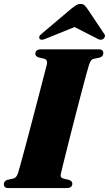

<svg xmlns="http://www.w3.org/2000/svg" viewBox="-24 -949 550 969"><path d="M283 -71Q278 -52.5 296.5 -47.5L324.5 -41Q341 -35 341 -22.5Q341 0 312.5 0H19.5Q5.5 0 0.5 -5.2Q-4.5 -10.5 -4.5 -19Q-4.5 -35.5 13.5 -41.5L44 -48Q60 -52.5 67.5 -77Q71.5 -90 83 -131.8Q94.5 -173.5 110 -231.8Q125.5 -290 142.2 -353.8Q159 -417.5 174 -475.2Q189 -533 199.5 -573.8Q210 -614.5 213 -626Q217 -648 198 -653L170 -659.5Q154.5 -665 154.5 -677.5Q154.5 -700 183 -700H473.5Q488 -700 492.8 -694.5Q497.5 -689 497.5 -681Q497.5 -664.5 479.5 -658.5L449 -652Q440 -649.5 435.5 -643.8Q431 -638 425.5 -622.5Q422 -612.5 413 -579.2Q404 -546 391.2 -498Q378.5 -450 364.2 -394.8Q350 -339.5 336 -284.8Q322 -230 310.5 -183.8Q299 -137.5 291.5 -107.2Q284 -77 283 -71ZM207.5 -754Q185 -743.5 176 -752.5Q173 -756.5 174.2 -763.5Q175.5 -770.5 185.5 -778L338 -907Q351 -917 360.8 -923Q370.5 -929 383 -929Q395.5 -929 401.8 -923Q408 -917 415.5 -907L502 -778Q507.5 -770.5 505 -763.5Q502.5 -756.5 497 -752.5Q483.5 -743.5 467 -754L352.5 -812.5Z"/></svg>

Font: Fraunces 72pt S000 Black
Style: Italic
Weight: 900
Italic angle: -16°
Version: Version 1.000; ttfautohint (v1.8.3)